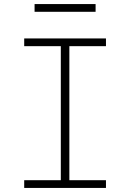

<svg xmlns="http://www.w3.org/2000/svg" viewBox="-20 -924 640 944"><path d="M99 0V-38H279V-697H99V-735H501V-697H321V-38H501V0ZM450 -866H150V-904H450Z"/></svg>

Font: Iosevka Slab XLtEx
Style: Regular
Weight: 200
Width: 7
Monospace: yes
Designer: Belleve Invis
Foundry: Belleve Invis
Version: Version 11.1.0; ttfautohint (v1.8.3)